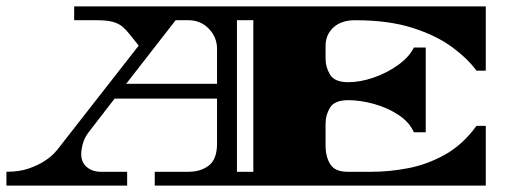

<svg xmlns="http://www.w3.org/2000/svg" viewBox="-34 -578 1613 598"><path d="M-14 0V-43Q27 -43 56.5 -53.5Q86 -64 105.5 -77Q125 -90 134.5 -100.5Q144 -111 144 -111L398 -436L370 -471Q359 -485 348 -494.5Q337 -504 319 -509.5Q301 -515 267 -515H197V-558H1479V-358H1450Q1423 -395 1374.5 -431Q1326 -467 1251.5 -491Q1177 -515 1072 -515Q1029 -515 1004.5 -492.5Q980 -470 980 -435V-395Q980 -369 994 -345.5Q1008 -322 1051 -322Q1088 -322 1130 -336.5Q1172 -351 1206.5 -376Q1241 -401 1255 -430H1292V-166H1255Q1241 -198 1206.5 -220.5Q1172 -243 1130 -254.5Q1088 -266 1051 -266Q1008 -266 994 -243Q980 -220 980 -193V-126Q980 -89 995 -66Q1010 -43 1048 -43H1125Q1180 -43 1239 -54.5Q1298 -66 1353 -97Q1408 -128 1450 -186H1479V0H448V-43H553Q591 -43 616.5 -62.5Q642 -82 642 -131V-271H323L242 -166Q229 -149 224 -130.5Q219 -112 219 -98Q219 -72 236.5 -57.5Q254 -43 280 -43H362V0ZM553 -515H513L359 -317H642V-426Q642 -462 616.5 -488.5Q591 -515 553 -515ZM704 -43H755V-515H704Z"/></svg>

Font: Diplomata SC
Style: Regular
Weight: 400
Designer: Eduardo Rodriguez Tunni
Foundry: Eduardo Rodriguez Tunni
Version: Version 1.002; ttfautohint (v1.8.4.7-5d5b);gftools[0.9.23]